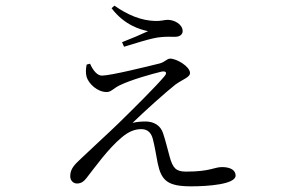

<svg xmlns="http://www.w3.org/2000/svg" viewBox="-20 -607 1040 678"><path d="M298 -382 286 -379C283 -364 282 -349 286 -335C293 -312 323 -282 357 -282C372 -282 381 -295 401 -305C444 -326 517 -346 550 -354C565 -357 572 -351 561 -338C529 -300 456 -228 399 -172C360 -134 297 -77 266 -47C245 -27 228 -12 228 15C228 31 239 41 252 41C267 41 277 33 286 21C316 -17 360 -80 410 -122C434 -142 455 -151 479 -151C504 -151 515 -135 520 -115C527 -88 532 -55 537 -30C550 31 572 51 655 51C714 51 812 44 812 13C812 -6 794 -17 764 -17C736 -17 723 -1 637 -1C601 -1 590 -14 579 -54C572 -80 564 -112 556 -136C547 -165 522 -178 494 -178C481 -178 463 -177 448 -173C490 -214 567 -283 599 -308C625 -327 651 -334 651 -349C651 -372 604 -400 581 -400C569 -400 563 -388 544 -383C500 -372 370 -340 340 -340C324 -340 309 -357 298 -382ZM374 -578C419 -518 477 -502 503 -497C480 -486 442 -470 411 -458L418 -442C450 -451 516 -474 549 -476C570 -478 581 -477 598 -477C617 -477 625 -487 625 -497C625 -521 596 -537 572 -537C560 -537 549 -532 526 -533C478 -535 433 -553 384 -587Z"/></svg>

Font: Noto Serif CJK KR Light
Style: Regular
Weight: 300
Designer: Ryoko NISHIZUKA 西塚涼子 (kana & ideographs); Frank Grießhammer (Latin, Greek & Cyrillic); Wenlong ZHANG 张文龙 (bopomofo); San
Foundry: Adobe
Version: Version 2.001;hotconv 1.1.0;makeotfexe 2.6.0